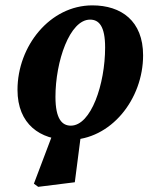

<svg xmlns="http://www.w3.org/2000/svg" viewBox="-20 -519 568 733"><path d="M185.6 -19.1 109.4 182.2 125.8 194.3 265.6 176.8 290.8 -18.5 185.6 -19.1ZM243 15.2C404.1 15.2 526.3 -140.9 526.3 -307.7C526.3 -439.4 442.7 -498.5 332.6 -498.5C170.6 -498.5 46.8 -343 46.8 -176C46.8 -44.7 133.5 15.2 243 15.2ZM250.4 -39.3C217.3 -39.3 191.7 -64.2 191.7 -149.3C191.7 -284.6 246 -444.1 323.8 -444.1C358.1 -444.1 381.3 -418.7 381.3 -337.8C381.3 -198.1 327.9 -39.3 250.4 -39.3Z"/></svg>

Font: Source Serif Variable
Style: Italic
Weight: 389
Italic angle: -12°
Designer: Frank Grießhammer
Foundry: Adobe Systems Incorporated
Version: Version 3.001;hotconv 1.0.111;makeotfexe 2.5.65597